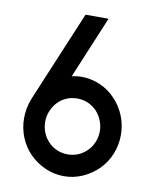

<svg xmlns="http://www.w3.org/2000/svg" viewBox="-78 -725 639 789"><g transform="rotate(10 242.0 -330.5)"><path d="M99 -57Q71 -85 55.5 -123Q40 -161 40 -203Q40 -246 57 -288L215 -665H311L203 -406Q228 -411 242 -411Q283 -411 320.5 -395Q358 -379 385 -350Q413 -321 428.5 -283Q444 -245 444 -203Q444 -161 428.5 -123Q413 -85 385 -57Q357 -29 320 -12.5Q283 4 242 4Q201 4 164 -12.5Q127 -29 99 -57ZM161 -286Q146 -270 137 -248.5Q128 -227 128 -203Q128 -179 137 -157.5Q146 -136 161 -121Q176 -105 197 -96Q218 -87 242 -87Q289 -87 323 -121Q338 -136 347 -157.5Q356 -179 356 -203Q356 -227 347 -248.5Q338 -270 323 -286Q289 -320 242 -320Q218 -320 197 -311Q176 -302 161 -286Z"/></g></svg>

Font: Sulphur Point
Style: Bold
Weight: 700
Designer: Noponies / Dale Sattler
Foundry: Noponies
Version: Version 1.000; ttfautohint (v1.8)